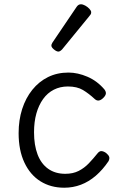

<svg xmlns="http://www.w3.org/2000/svg" viewBox="-20 -858 563 897"><path d="M280 19Q217 19 169 -11Q121 -41 94 -98.5Q67 -156 67 -236Q67 -297 83.5 -348.5Q100 -400 131 -438.5Q162 -477 204.5 -498Q247 -519 300 -519Q343 -519 388.5 -499.5Q434 -480 468 -440Q476 -429 474.5 -420Q473 -411 463 -401Q452 -390 442 -388.5Q432 -387 423 -395Q395 -421 367.5 -437.5Q340 -454 297 -454Q261 -454 231.5 -439Q202 -424 181.5 -395.5Q161 -367 150 -328Q139 -289 139 -240Q139 -180 155.5 -136.5Q172 -93 205 -69.5Q238 -46 285 -46Q321 -46 347.5 -59.5Q374 -73 395 -95Q416 -117 436 -142Q445 -153 455 -152Q465 -151 476 -143Q487 -134 490 -125.5Q493 -117 487 -105Q460 -65 427.5 -37Q395 -9 358 5Q321 19 280 19ZM253 -617Q244 -617 232 -627Q220 -637 220 -645Q220 -648 221 -651Q222 -654 225 -659L338 -826Q342 -832 347 -835Q352 -838 358 -838Q367 -838 378 -832Q389 -826 397.5 -817Q406 -808 406 -801Q406 -795 404 -791.5Q402 -788 396 -781L270 -627Q260 -617 253 -617Z"/></svg>

Font: Playwrite GB S Light
Style: Regular
Weight: 300
Designer: Veronika Burian, José Scaglione
Foundry: TypeTogether
Version: Version 1.002